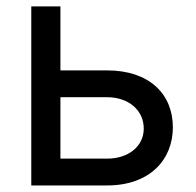

<svg xmlns="http://www.w3.org/2000/svg" viewBox="-20 -565 597 585"><path d="M75.3 0H306.5C435.7 0 506.7 -77.8 506.7 -177.2C506.7 -277.7 435.7 -350.5 306.5 -350.5H164.1V-545.5H75.3ZM164.1 -81.7V-268.8H306.5C371.4 -268.8 418 -229.4 418 -173.3C418 -119.3 371.4 -81.7 306.5 -81.7Z"/></svg>

Font: Margiela Sans Text
Style: Regular
Weight: 400
Designer: Stefan Endress, Andreas Faust
Version: Version 1.100;FEAKit 1.0